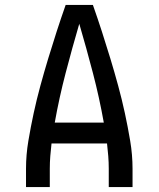

<svg xmlns="http://www.w3.org/2000/svg" viewBox="-20 -755 640 775"><path d="M85 0V-74Q85 -130 94.5 -186.5Q104 -243 116 -298.5Q128 -354 143 -409Q158 -464 174.5 -518.5Q191 -573 208.5 -627Q226 -681 245 -735H355Q374 -681 391.5 -627Q409 -573 425.5 -518.5Q442 -464 457 -409Q472 -354 484 -298.5Q496 -243 505.5 -186.5Q515 -130 515 -74V0H419V-74Q419 -99 417 -125Q415 -151 412 -176H188Q185 -151 183 -125Q181 -99 181 -74V0ZM201 -260H399Q381 -361 355 -460.5Q329 -560 300 -659Q271 -560 245 -460.5Q219 -361 201 -260Z"/></svg>

Font: Iosevka Fixed Curly Md Ex
Style: Regular
Weight: 500
Width: 7
Monospace: yes
Designer: Belleve Invis
Foundry: Belleve Invis
Version: Version 30.1.2